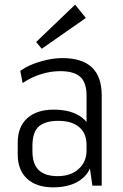

<svg xmlns="http://www.w3.org/2000/svg" viewBox="-20 -796 529 823"><path d="M351 -175V-387Q351 -442 324 -466.5Q297 -491 238 -491Q196 -491 154 -477.5Q112 -464 77 -440L67 -492Q90 -509 120.5 -521Q151 -533 184 -540Q217 -547 248 -547Q332 -547 374 -507Q416 -467 416 -387V0H376ZM208 7Q136 7 96 -30Q56 -67 56 -134V-185Q56 -252 96.5 -289Q137 -326 210 -326Q289 -326 333.5 -290.5Q378 -255 378 -188V-136Q378 -68 332.5 -30.5Q287 7 208 7ZM227 -41Q283 -41 317 -71.5Q351 -102 351 -151V-175Q351 -224 319.5 -251Q288 -278 230 -278Q174 -278 146.5 -254Q119 -230 119 -171V-148Q119 -93 146 -67Q173 -41 227 -41ZM348 -719 159 -587 135 -616 302 -776Z"/></svg>

Font: Pathway Extreme SemiCondensed ExtraLight
Style: Regular
Weight: 250
Width: 4
Version: Version 1.001;gftools[0.9.26]